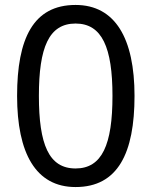

<svg xmlns="http://www.w3.org/2000/svg" viewBox="-20 -745 612 775"><path d="M523 -358C523 -590 445 -725 285 -725C114 -725 49 -589 49 -358C49 -127 124 10 285 10C456 10 523 -127 523 -358ZM137 -358C137 -553 177 -650 285 -650C392 -650 434 -553 434 -358C434 -161 392 -65 285 -65C177 -65 137 -162 137 -358Z"/></svg>

Font: Noto Sans Kayah Li
Style: Regular
Weight: 400
Designer: Monotype Design Team, Sérgio Martins
Foundry: Monotype Imaging Inc.
Version: Version 2.002